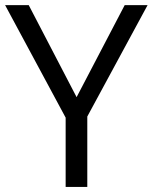

<svg xmlns="http://www.w3.org/2000/svg" viewBox="-20 -734 600 754"><path d="M280.8 -352.5 469.7 -713.9H559.6L322.8 -276.4V0H237.8V-272L0 -713.9H92.8Z"/></svg>

Font: Viking Open Sans
Style: Regular
Weight: 400
Foundry: Ascender Corporation
Version: Version 2.001